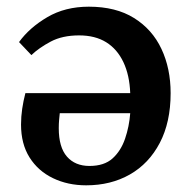

<svg xmlns="http://www.w3.org/2000/svg" viewBox="-20 -543 574 575"><path d="M238 12Q183 12 138.5 -9.5Q94 -31 68.5 -71.5Q43 -112 43 -170Q43 -194 46.5 -217.5Q50 -241 56 -264H370Q368 -318 349.5 -357Q331 -396 298 -416.5Q265 -437 217 -437Q167 -437 132 -418.5Q97 -400 74 -378L37 -417Q68 -460 121.5 -491.5Q175 -523 246 -523Q327 -523 381.5 -489Q436 -455 463.5 -396.5Q491 -338 491 -264Q491 -177 458.5 -115Q426 -53 369 -20.5Q312 12 238 12ZM248 -46Q292 -46 317 -68.5Q342 -91 354.5 -127.5Q367 -164 370 -204H159Q158 -194 157 -183.5Q156 -173 156 -159Q156 -102 180.5 -74Q205 -46 248 -46Z"/></svg>

Font: Literata 18pt Medium
Style: Regular
Weight: 500
Designer: Latin by Veronika Burian and Jose Scaglione. Greek by Irene Vlachou. Cyrillic by Vera Evstafieva.
Foundry: TypeTogether
Version: Version 3.103;gftools[0.9.29]